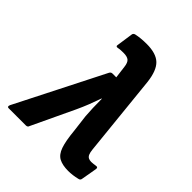

<svg xmlns="http://www.w3.org/2000/svg" viewBox="-227 -807 931 931"><g transform="rotate(45 238.5 -341.5)"><path d="M400 11Q361 11 337 -1.5Q313 -14 301 -48.5Q289 -83 283 -146L272 -236Q270 -259 269 -289.5Q268 -320 268 -352H266Q255 -320 243 -289.5Q231 -259 217 -229L114 -11Q111 0 99 0H-19Q-31 0 -25 -15L203 -465Q208 -475 218 -475H244L236 -538Q233 -565 221.5 -574.5Q210 -584 185 -584Q176 -584 166.5 -583.5Q157 -583 148 -581Q135 -579 138 -591L150 -674Q151 -684 162 -687Q194 -694 234 -694Q299 -694 329 -665Q359 -636 367 -566L410 -146Q412 -127 416.5 -117Q421 -107 429 -103Q437 -99 448 -99Q456 -99 462 -100Q468 -101 477 -102Q491 -105 489 -91L475 -11Q474 1 462 3Q446 7 430 9Q414 11 400 11Z"/></g></svg>

Font: Sofia Sans Semi Condensed ExtraBold
Style: Italic
Weight: 800
Italic angle: -9°
Version: Version 4.100